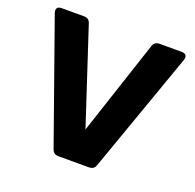

<svg xmlns="http://www.w3.org/2000/svg" viewBox="-124 -831 977 961"><g transform="rotate(20 365.0 -351.0)"><path d="M532 -677 365 -172 199 -677C194 -694 182 -702 165 -702H45C23 -702 14 -689 21 -668L249 -24C255 -7 267 0 284 0H446C463 0 475 -7 481 -24L709 -668C716 -689 707 -702 685 -702H566C549 -702 537 -693 532 -677Z"/></g></svg>

Font: Arvore Sans
Style: Bold
Weight: 700
Designer: Jonny Pinhorn (Latin) Dan Schunck (customization for Arvore)
Version: Version 1.000;Glyphs 3.3 (3305)